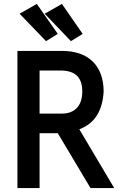

<svg xmlns="http://www.w3.org/2000/svg" viewBox="-20 -960 608 980"><path d="M80 -890 215 -750 275 -787 168 -940ZM208 -890 342 -750 402 -787 296 -940ZM182 -600H295C363 -598 400 -566 400 -493C400 -408 349 -380 295 -380H182ZM298 -700H69V0H182V-280H275L442 0H563L385 -300C452 -326 502 -379 509 -492C509 -629 427 -700 298 -700Z"/></svg>

Font: Mint Spirit No2
Style: Bold
Weight: 700
Designer: HARENDAL Hirwen
Foundry: Arkandis Digital Foundry.
Version: Version 1.004;FFEdit